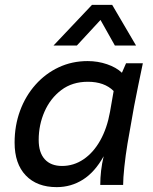

<svg xmlns="http://www.w3.org/2000/svg" viewBox="-20 -760 628 789"><path d="M213 9Q132 9 86 -39Q40 -87 40 -174Q40 -244 62.5 -305Q85 -366 126 -412Q167 -458 221.5 -483.5Q276 -509 340 -509Q382 -509 420 -496Q458 -483 481 -461L498 -500H567Q557 -452 548 -408.5Q539 -365 531 -323L504 -170Q496 -122 491 -74.5Q486 -27 486 0H392Q392 -29 395.5 -59Q399 -89 406 -118Q370 -53 321 -22Q272 9 213 9ZM235 -78Q283 -78 323.5 -105.5Q364 -133 392 -183Q420 -233 432 -300L447 -386Q409 -424 341 -424Q277 -424 232 -390Q187 -356 163 -301.5Q139 -247 139 -185Q139 -133 164 -105.5Q189 -78 235 -78ZM539 -573H452L393 -678L296 -573H200L358 -740H441Z"/></svg>

Font: Livvic Medium
Style: Italic
Weight: 500
Italic angle: -10°
Designer: Jacques Le Bailly, Baron von Fonthausen
Version: Version 1.001; ttfautohint (v1.8.2)